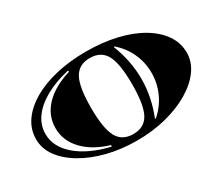

<svg xmlns="http://www.w3.org/2000/svg" viewBox="-104 -842 1307 1125"><g transform="rotate(-30 549.5 -279.0)"><path d="M550 22Q444 22 351.5 -1.5Q259 -25 189 -66.5Q119 -108 79.5 -162.5Q40 -217 40 -280Q40 -346 77.5 -400.5Q115 -455 183.5 -495.5Q252 -536 345.5 -558Q439 -580 550 -580Q661 -580 754.5 -558Q848 -536 916 -495.5Q984 -455 1021.5 -400.5Q1059 -346 1059 -280Q1059 -217 1019.5 -162.5Q980 -108 910 -66.5Q840 -25 748 -1.5Q656 22 550 22ZM402 -22 404 -32Q295 -64 233 -129.5Q171 -195 171 -280Q171 -365 232.5 -429.5Q294 -494 405 -527L403 -536Q310 -515 242.5 -477Q175 -439 139 -389Q103 -339 103 -280Q103 -192 183 -123.5Q263 -55 402 -22ZM550 -22Q625 -22 657 -81Q689 -140 689 -279Q689 -419 657 -477.5Q625 -536 550 -536Q475 -536 443 -477.5Q411 -419 411 -279Q411 -140 443 -81Q475 -22 550 -22ZM708 -35Q762 -81 791.5 -145Q821 -209 821 -280Q821 -351 792 -414Q763 -477 709 -523L705 -520Q752 -400 752 -280Q752 -158 704 -38Z"/></g></svg>

Font: Diplomata
Style: Regular
Weight: 400
Designer: Eduardo Rodriguez Tunni
Foundry: Eduardo Rodriguez Tunni
Version: Version 1.002; ttfautohint (v1.8.4.7-5d5b);gftools[0.9.23]